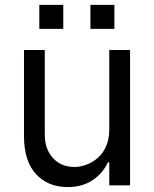

<svg xmlns="http://www.w3.org/2000/svg" viewBox="-20 -747 621 774"><path d="M138.5 -727.3H235.1V-630.7H138.5ZM344.5 -727.3H441.1V-630.7H344.5ZM420.5 -223V-545.5H504.3V0H420.5V-92.3H414.8Q394.2 -47.9 352.8 -20.4Q311.4 7.1 252.8 7.1Q172.9 7.1 124.8 -45.5Q76.7 -98 76.7 -198.9V-545.5H160.5V-204.5Q160.5 -145.6 193.7 -109.7Q226.9 -73.9 279.8 -73.9Q304.3 -73.9 328.5 -83.1Q352.6 -92.3 373.6 -109.9Q394.5 -127.5 407.5 -157Q420.5 -186.4 420.5 -223Z"/></svg>

Font: TID UI
Style: Regular
Weight: 400
Designer: The TID Project Authors
Foundry: Bakken & Bæck
Version: Version 1.001;hotconv 1.0.109;makeotfexe 2.5.65596